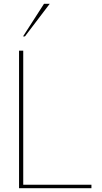

<svg xmlns="http://www.w3.org/2000/svg" viewBox="-20 -988 535 1008"><path d="M460 0V-18H102V-722H80V0ZM241 -968H211L101 -797H111Z"/></svg>

Font: Perun Thin
Style: Regular
Weight: 100
Foundry: Copyright (c) Stefan Peev, Context Ltd, 2016
Version: Version 1.089